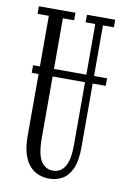

<svg xmlns="http://www.w3.org/2000/svg" viewBox="-82 -751 544 814"><g transform="rotate(10 190.0 -344.0)"><path d="M37.5 -417V-449.5H356V-417ZM187 12Q165.5 12 144 4.5Q122.5 -3 105.2 -21.2Q88 -39.5 77.5 -71Q67 -102.5 67 -150V-667.5H18.5V-700H176V-667.5H127.5V-153.5Q127.5 -80.5 146.8 -52.2Q166 -24 197 -24Q212 -24 224.5 -30Q237 -36 246.8 -50Q256.5 -64 261.8 -88.2Q267 -112.5 267 -149V-667.5H225.5V-700H347V-667.5H300V-143Q300 -84 284.8 -50.2Q269.5 -16.5 244 -2.2Q218.5 12 187 12Z"/></g></svg>

Font: Imbue Thin 10pt Light
Style: Regular
Weight: 300
Version: Version 1.102